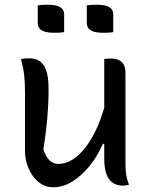

<svg xmlns="http://www.w3.org/2000/svg" viewBox="-20 -783 640 814"><path d="M102 -536Q128 -536 146.5 -525Q165 -514 175.5 -485.5Q186 -457 186 -403Q186 -371 184.5 -341.5Q183 -312 180.5 -282.5Q178 -253 174 -221Q170 -189 164 -149Q174 -119 189.5 -103.5Q205 -88 228 -88Q257 -88 286 -105.5Q315 -123 342 -157.5Q369 -192 392 -243Q408 -280 422 -326V-533Q427 -534 430.5 -534Q434 -534 438.5 -534.5Q443 -535 447 -535Q470 -535 484.5 -528Q499 -521 505.5 -507Q512 -493 512 -472V-91Q512 -70 513.5 -54.5Q515 -39 518.5 -26Q522 -13 527 0Q523 1 518 2Q513 3 508.5 3.5Q504 4 499 4Q478 4 460 -7Q442 -18 432 -43Q422 -68 422 -111V-173H416Q393 -120 359 -78.5Q325 -37 286 -13Q247 11 205 11Q178 11 156.5 -2Q135 -15 119.5 -36.5Q104 -58 95 -85.5Q86 -113 86 -141V-394Q86 -435 82.5 -465.5Q79 -496 69 -533Q78 -534 85.5 -535Q93 -536 102 -536ZM140 -760Q150 -762 162 -762.5Q174 -763 184 -763Q203 -763 218 -759.5Q233 -756 242.5 -747Q252 -738 252 -722V-647Q242 -645 230 -644.5Q218 -644 207 -644Q190 -644 174.5 -647.5Q159 -651 149.5 -660.5Q140 -670 140 -685ZM348 -760Q358 -762 370 -762.5Q382 -763 392 -763Q411 -763 426 -759.5Q441 -756 450.5 -747Q460 -738 460 -722V-647Q450 -645 438 -644.5Q426 -644 415 -644Q398 -644 382.5 -647.5Q367 -651 357.5 -660.5Q348 -670 348 -685Z"/></svg>

Font: Code D Ace
Style: Regular
Weight: 400
Version: Version 1.085; ttfautohint (v1.8.4.7-5d5b);Nerd Fonts 3.0.2